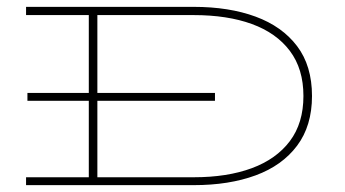

<svg xmlns="http://www.w3.org/2000/svg" viewBox="-20 -540 1005 560"><path d="M56 0V-23H239V-496H56V-520H545Q648 -520 725.5 -491.5Q803 -463 846.5 -405.5Q890 -348 890 -260Q890 -173 846.5 -115Q803 -57 725.5 -28.5Q648 0 545 0ZM545 -496H264V-23H545Q643 -23 714.5 -49.5Q786 -76 825.5 -128.5Q865 -181 865 -260Q865 -339 825.5 -391.5Q786 -444 714.5 -470Q643 -496 545 -496ZM607 -269V-246H60V-269Z"/></svg>

Font: Padyakke Expanded One
Style: Regular
Weight: 400
Designer: James Puckett
Foundry: Dunwich Type Founders
Version: Version 1.500; ttfautohint (v1.8.4.7-5d5b)